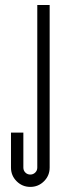

<svg xmlns="http://www.w3.org/2000/svg" viewBox="-20 -734 245 757"><path d="M72.1 -211.2V-73.3Q72.1 -61.6 80 -53.7Q87.9 -45.8 99.5 -45.8Q110.8 -45.8 118.9 -53.7Q127 -61.6 127 -73.3V-714.3H175.8V-73.3Q175.8 -41.6 153.5 -19.4Q131.2 2.9 99.5 2.9Q67.9 2.9 45.6 -19.4Q23.3 -41.6 23.3 -73.3V-211.2Z"/></svg>

Font: Marapfhont
Style: Book
Weight: 400
Version: Version 0.15